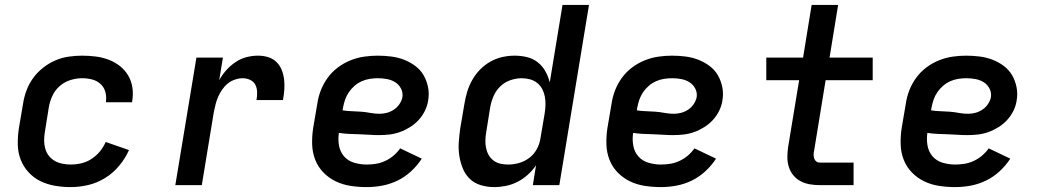

<svg xmlns="http://www.w3.org/2000/svg" viewBox="-20 -755 4240 783"><path d="M268 8Q235 8 203.5 2.5Q172 -3 144.5 -16.5Q117 -30 96 -53Q75 -76 64 -105Q53 -134 52.5 -166.5Q52 -199 57 -232L74 -332Q78 -359 88 -386Q98 -413 115 -436.5Q132 -460 155.5 -478.5Q179 -497 205.5 -508.5Q232 -520 260 -524Q288 -528 315 -528Q343 -528 370.5 -524.5Q398 -521 423 -511.5Q448 -502 468.5 -486Q489 -470 502.5 -447.5Q516 -425 520 -397.5Q524 -370 519 -342Q519 -341 519 -340Q519 -339 519 -338H412Q412 -339 412 -339.5Q412 -340 412 -340Q415 -361 409.5 -380.5Q404 -400 389.5 -413Q375 -426 355.5 -431Q336 -436 315 -436Q291 -436 267 -428.5Q243 -421 223.5 -404Q204 -387 193.5 -364Q183 -341 179 -317L163 -217Q160 -199 160 -182Q160 -165 164.5 -149Q169 -133 179 -120Q189 -107 203 -99Q217 -91 234 -87.5Q251 -84 268 -84Q290 -84 311.5 -89Q333 -94 352.5 -106.5Q372 -119 387 -137Q402 -155 411 -176L506 -143Q491 -109 466 -79Q441 -49 408.5 -29Q376 -9 340 -0.5Q304 8 268 8Z M695 0 781 -520H889L874 -428Q886 -450 903 -469Q920 -488 941 -502Q962 -516 985.5 -522Q1009 -528 1032 -528Q1054 -528 1073.5 -522Q1093 -516 1107 -502.5Q1121 -489 1128.5 -470.5Q1136 -452 1138.5 -431.5Q1141 -411 1139.5 -390Q1138 -369 1134 -347H1026Q1029 -363 1028.5 -379.5Q1028 -396 1021.5 -409Q1015 -422 1000.5 -429Q986 -436 970 -436Q955 -436 938.5 -430.5Q922 -425 909 -414.5Q896 -404 886 -389.5Q876 -375 869.5 -360Q863 -345 859 -329Q855 -313 852 -298L803 0Z M1475 8Q1442 8 1409.5 3Q1377 -2 1349 -15.5Q1321 -29 1299 -51.5Q1277 -74 1265.5 -103.5Q1254 -133 1253 -166Q1252 -199 1257 -232L1274 -332Q1278 -360 1288.5 -387Q1299 -414 1316.5 -438Q1334 -462 1358 -480Q1382 -498 1409.5 -509Q1437 -520 1465 -524Q1493 -528 1520 -528Q1548 -528 1575.5 -524.5Q1603 -521 1627.5 -511.5Q1652 -502 1673 -486.5Q1694 -471 1707 -449Q1720 -427 1725.5 -400Q1731 -373 1726 -345Q1723 -324 1713 -303.5Q1703 -283 1687.5 -266Q1672 -249 1652 -236.5Q1632 -224 1611 -216.5Q1590 -209 1568.5 -206.5Q1547 -204 1525 -204Q1505 -204 1484.5 -205.5Q1464 -207 1443.5 -207.5Q1423 -208 1402.5 -209Q1382 -210 1362 -213Q1358 -187 1362.5 -161.5Q1367 -136 1383 -117.5Q1399 -99 1424 -91.5Q1449 -84 1475 -84Q1494 -84 1513 -87Q1532 -90 1550.5 -98.5Q1569 -107 1584.5 -120Q1600 -133 1612 -150L1700 -108Q1682 -80 1656.5 -56.5Q1631 -33 1601 -18.5Q1571 -4 1539 2Q1507 8 1475 8ZM1528 -291Q1543 -291 1558 -295Q1573 -299 1586.5 -308Q1600 -317 1609 -330.5Q1618 -344 1621 -358Q1624 -377 1615.5 -393.5Q1607 -410 1592 -419.5Q1577 -429 1558.5 -432.5Q1540 -436 1521 -436Q1505 -436 1488.5 -433.5Q1472 -431 1456 -424Q1440 -417 1426.5 -405.5Q1413 -394 1403 -379.5Q1393 -365 1387.5 -349Q1382 -333 1379 -317L1377 -305Q1396 -302 1415 -301.5Q1434 -301 1453 -299.5Q1472 -298 1490.5 -294.5Q1509 -291 1528 -291Z M1995 8Q1967 8 1940.5 0Q1914 -8 1895.5 -26Q1877 -44 1867 -69Q1857 -94 1853 -121Q1849 -148 1851 -176Q1853 -204 1857 -232L1874 -332Q1878 -357 1885.5 -381.5Q1893 -406 1906 -429Q1919 -452 1938 -471.5Q1957 -491 1980.5 -504Q2004 -517 2029 -522.5Q2054 -528 2079 -528Q2105 -528 2129.5 -522Q2154 -516 2173 -501Q2192 -486 2204 -464.5Q2216 -443 2222 -419L2274 -735H2382L2261 0H2153L2166 -81Q2152 -60 2132.5 -42.5Q2113 -25 2090.5 -13.5Q2068 -2 2043.5 3Q2019 8 1995 8ZM2053 -84Q2075 -84 2097.5 -90.5Q2120 -97 2139 -111.5Q2158 -126 2169.5 -147.5Q2181 -169 2184 -191L2201 -291Q2204 -309 2204.5 -326.5Q2205 -344 2202 -360.5Q2199 -377 2191.5 -391.5Q2184 -406 2171 -416.5Q2158 -427 2141.5 -431.5Q2125 -436 2107 -436Q2085 -436 2061.5 -428Q2038 -420 2020 -402.5Q2002 -385 1992.5 -362.5Q1983 -340 1979 -317L1963 -217Q1960 -200 1959.5 -184Q1959 -168 1962 -152.5Q1965 -137 1972.5 -123.5Q1980 -110 1992.5 -100.5Q2005 -91 2020.5 -87.5Q2036 -84 2053 -84Z M2675 8Q2642 8 2609.5 3Q2577 -2 2549 -15.5Q2521 -29 2499 -51.5Q2477 -74 2465.5 -103.5Q2454 -133 2453 -166Q2452 -199 2457 -232L2474 -332Q2478 -360 2488.5 -387Q2499 -414 2516.5 -438Q2534 -462 2558 -480Q2582 -498 2609.5 -509Q2637 -520 2665 -524Q2693 -528 2720 -528Q2748 -528 2775.5 -524.5Q2803 -521 2827.5 -511.5Q2852 -502 2873 -486.5Q2894 -471 2907 -449Q2920 -427 2925.5 -400Q2931 -373 2926 -345Q2923 -324 2913 -303.5Q2903 -283 2887.5 -266Q2872 -249 2852 -236.5Q2832 -224 2811 -216.5Q2790 -209 2768.5 -206.5Q2747 -204 2725 -204Q2705 -204 2684.5 -205.5Q2664 -207 2643.5 -207.5Q2623 -208 2602.5 -209Q2582 -210 2562 -213Q2558 -187 2562.5 -161.5Q2567 -136 2583 -117.5Q2599 -99 2624 -91.5Q2649 -84 2675 -84Q2694 -84 2713 -87Q2732 -90 2750.5 -98.5Q2769 -107 2784.5 -120Q2800 -133 2812 -150L2900 -108Q2882 -80 2856.5 -56.5Q2831 -33 2801 -18.5Q2771 -4 2739 2Q2707 8 2675 8ZM2728 -291Q2743 -291 2758 -295Q2773 -299 2786.5 -308Q2800 -317 2809 -330.5Q2818 -344 2821 -358Q2824 -377 2815.5 -393.5Q2807 -410 2792 -419.5Q2777 -429 2758.5 -432.5Q2740 -436 2721 -436Q2705 -436 2688.5 -433.5Q2672 -431 2656 -424Q2640 -417 2626.5 -405.5Q2613 -394 2603 -379.5Q2593 -365 2587.5 -349Q2582 -333 2579 -317L2577 -305Q2596 -302 2615 -301.5Q2634 -301 2653 -299.5Q2672 -298 2690.5 -294.5Q2709 -291 2728 -291Z M3323 0Q3302 0 3282 -3.5Q3262 -7 3245 -16Q3228 -25 3215.5 -40Q3203 -55 3197 -74Q3191 -93 3191 -113.5Q3191 -134 3194 -155L3239 -428H3105V-520H3255L3290 -735H3398L3363 -520H3539V-428H3347L3300 -140Q3298 -132 3298 -124Q3298 -116 3300.5 -108.5Q3303 -101 3309 -96.5Q3315 -92 3323 -92H3461V0Z M3875 8Q3842 8 3809.5 3Q3777 -2 3749 -15.5Q3721 -29 3699 -51.5Q3677 -74 3665.5 -103.5Q3654 -133 3653 -166Q3652 -199 3657 -232L3674 -332Q3678 -360 3688.5 -387Q3699 -414 3716.5 -438Q3734 -462 3758 -480Q3782 -498 3809.5 -509Q3837 -520 3865 -524Q3893 -528 3920 -528Q3948 -528 3975.5 -524.5Q4003 -521 4027.5 -511.5Q4052 -502 4073 -486.5Q4094 -471 4107 -449Q4120 -427 4125.5 -400Q4131 -373 4126 -345Q4123 -324 4113 -303.5Q4103 -283 4087.5 -266Q4072 -249 4052 -236.5Q4032 -224 4011 -216.5Q3990 -209 3968.5 -206.5Q3947 -204 3925 -204Q3905 -204 3884.5 -205.5Q3864 -207 3843.5 -207.5Q3823 -208 3802.5 -209Q3782 -210 3762 -213Q3758 -187 3762.5 -161.5Q3767 -136 3783 -117.5Q3799 -99 3824 -91.5Q3849 -84 3875 -84Q3894 -84 3913 -87Q3932 -90 3950.5 -98.5Q3969 -107 3984.5 -120Q4000 -133 4012 -150L4100 -108Q4082 -80 4056.5 -56.5Q4031 -33 4001 -18.5Q3971 -4 3939 2Q3907 8 3875 8ZM3928 -291Q3943 -291 3958 -295Q3973 -299 3986.5 -308Q4000 -317 4009 -330.5Q4018 -344 4021 -358Q4024 -377 4015.5 -393.5Q4007 -410 3992 -419.5Q3977 -429 3958.5 -432.5Q3940 -436 3921 -436Q3905 -436 3888.5 -433.5Q3872 -431 3856 -424Q3840 -417 3826.5 -405.5Q3813 -394 3803 -379.5Q3793 -365 3787.5 -349Q3782 -333 3779 -317L3777 -305Q3796 -302 3815 -301.5Q3834 -301 3853 -299.5Q3872 -298 3890.5 -294.5Q3909 -291 3928 -291Z"/></svg>

Font: Iosevka SS04 Semibold Extended
Style: Italic
Weight: 600
Width: 7
Italic angle: -9°
Monospace: yes
Designer: Belleve Invis
Foundry: Belleve Invis
Version: Version 19.0.0; ttfautohint (v1.8.4)